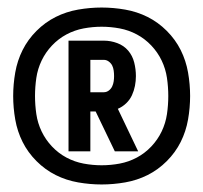

<svg xmlns="http://www.w3.org/2000/svg" viewBox="-20 -916 540 510"><path d="M162 -514V-808H256Q274 -808 291.5 -801.5Q309 -795 320.5 -781.5Q332 -768 336.5 -750Q341 -732 341 -714Q341 -701 338.5 -688Q336 -675 330.5 -663Q325 -651 315 -641.5Q305 -632 293 -627L347 -514H285L234 -620H220V-514ZM220 -671H256Q263 -671 269 -675.5Q275 -680 278 -686.5Q281 -693 282 -700Q283 -707 283 -714Q283 -721 282 -728.5Q281 -736 278 -742Q275 -748 269 -752.5Q263 -757 256 -757H220ZM250 -426Q219 -426 187.5 -431.5Q156 -437 128 -451Q100 -465 77 -488Q54 -511 40 -539Q26 -567 20.5 -598.5Q15 -630 15 -661Q15 -692 20.5 -723.5Q26 -755 40 -783Q54 -811 77 -834Q100 -857 128 -871Q156 -885 187.5 -890.5Q219 -896 250 -896Q281 -896 312.5 -890.5Q344 -885 372 -871Q400 -857 423 -834Q446 -811 460 -783Q474 -755 479.5 -723.5Q485 -692 485 -661Q485 -630 479.5 -598.5Q474 -567 460 -539Q446 -511 423 -488Q400 -465 372 -451Q344 -437 312.5 -431.5Q281 -426 250 -426ZM250 -477Q274 -477 298 -481.5Q322 -486 343.5 -497.5Q365 -509 382 -527Q399 -545 409.5 -567Q420 -589 423.5 -613Q427 -637 427 -661Q427 -685 423.5 -709Q420 -733 409.5 -755Q399 -777 382 -795Q365 -813 343.5 -824.5Q322 -836 298 -840.5Q274 -845 250 -845Q226 -845 202 -840.5Q178 -836 156.5 -824.5Q135 -813 118 -795Q101 -777 90.5 -755Q80 -733 76.5 -709Q73 -685 73 -661Q73 -637 76.5 -613Q80 -589 90.5 -567Q101 -545 118 -527Q135 -509 156.5 -497.5Q178 -486 202 -481.5Q226 -477 250 -477Z"/></svg>

Font: Iosevka Fixed Medium
Style: Regular
Weight: 500
Monospace: yes
Designer: Belleve Invis
Foundry: Belleve Invis
Version: Version 32.3.0